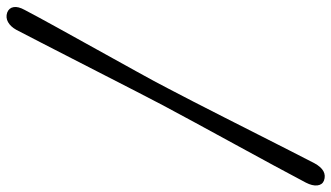

<svg xmlns="http://www.w3.org/2000/svg" viewBox="-270 -594 991 574"><g transform="rotate(90 225.0 -306.5)"><path d="M251.5 -297Q234.5 -264.5 211.5 -220Q188.5 -175.5 162.8 -125Q137 -74.5 111.5 -25Q86 24.5 64 67.5Q42 110.5 26.5 140Q17 157 3.5 164.5Q-10 172 -25 167Q-39 161.5 -41.2 147.8Q-43.5 134 -33 115Q-12 75 19.5 18Q51 -39 85.5 -101.2Q120 -163.5 151.2 -219.8Q182.5 -276 202.5 -315Q219 -346 241.2 -389.5Q263.5 -433 288.8 -482.8Q314 -532.5 339.2 -582.2Q364.5 -632 386.8 -676Q409 -720 425.5 -751.5Q447 -791 477.5 -780Q490 -775 491.8 -760.2Q493.5 -745.5 483.5 -726Q464 -689 433.8 -633Q403.5 -577 369.5 -514.8Q335.5 -452.5 304.2 -395Q273 -337.5 251.5 -297Z"/></g></svg>

Font: Fraunces 72pt SuperSoft
Style: Italic
Weight: 400
Italic angle: -16°
Version: Version 1.000;[b76b70a41]